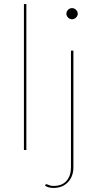

<svg xmlns="http://www.w3.org/2000/svg" viewBox="-20 -740 480 947"><path d="M98 0ZM110 -720V0H98V-720ZM342 -490V86Q342 108 335 126.5Q328 145 315.2 158.5Q302.5 172 284.5 179.5Q266.5 187 244 187Q230.5 187 220.8 184.2Q211 181.5 202 176L204 172Q206 168 208.5 168.2Q211 168.5 215.5 170.5Q220 172.5 227 174.8Q234 177 244 177Q286.5 177 308.2 151.8Q330 126.5 330 86V-490ZM363.5 -672Q363.5 -661.5 354.8 -653.2Q346 -645 335.5 -645Q324 -645 315.8 -653.2Q307.5 -661.5 307.5 -672Q307.5 -683.5 315.8 -691.8Q324 -700 335.5 -700Q346 -700 354.8 -691.8Q363.5 -683.5 363.5 -672Z"/></svg>

Font: Lato Hairline
Style: Regular
Weight: 100
Designer: Lukasz Dziedzic
Foundry: tyPoland Lukasz Dziedzic
Version: Version 2.007; 2014-02-27